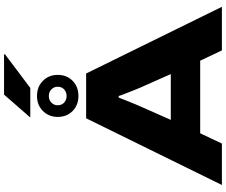

<svg xmlns="http://www.w3.org/2000/svg" viewBox="-106 -1038 1144 973"><g transform="rotate(-90 466.5 -552.0)"><path d="M357 -971 473 -1104H677V-1099L507 -971ZM466 -727Q420 -727 390 -756.5Q360 -786 360 -832Q360 -877 390 -907Q420 -937 466 -937Q513 -937 543 -907Q573 -877 573 -832Q573 -786 543 -756.5Q513 -727 466 -727ZM466 -787Q486 -787 499.5 -799.5Q513 -812 513 -832Q513 -851 499.5 -864Q486 -877 466 -877Q446 -877 432.5 -864Q419 -851 419 -832Q419 -812 432.5 -799.5Q446 -787 466 -787ZM15 0 353 -688H580L918 0H697L645 -110H277L225 0ZM345 -259H577L515 -399Q509 -411 499 -436.5Q489 -462 479 -487Q469 -512 466 -523H458Q451 -505 441.5 -481Q432 -457 422.5 -434.5Q413 -412 407 -399Z"/></g></svg>

Font: Archivo Expanded ExtraBold
Style: Regular
Weight: 800
Width: 7
Designer: Hector Gatti
Foundry: Omnibus-Type
Version: Version 2.001; ttfautohint (v1.8.3)